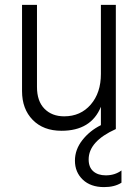

<svg xmlns="http://www.w3.org/2000/svg" viewBox="-20 -527 569 784"><path d="M476 219Q448 237 405 237Q350 237 318 206.5Q286 176 286 129Q286 84 316 45.5Q346 7 392 -16V-91Q352 7 231 7Q157 7 113.5 -37.5Q70 -82 70 -155V-507H131V-172Q131 -114 161.5 -83Q192 -52 242 -52Q309 -52 350.5 -100Q392 -148 392 -225V-507H453V0Q342 50 342 124Q342 156 361 172.5Q380 189 412 189Q449 189 476 169Z"/></svg>

Font: Hind Guntur Light
Style: Regular
Weight: 300
Designer: Manushi Parikh, Hitesh Malaviya
Foundry: Indian Type Foundry
Version: Version 1.002;PS 1.0;hotconv 1.0.86;makeotf.lib2.5.63406; tt